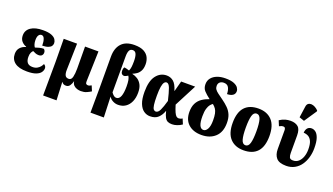

<svg xmlns="http://www.w3.org/2000/svg" viewBox="-84 -1512 4200 2420"><g transform="rotate(20 2016.0 -302.5)"><path d="M255 10Q145 10 90.5 -32Q36 -74 36 -148Q36 -200 65.5 -232Q95 -264 140 -276V-281Q101 -294 76 -324Q51 -354 51 -401Q51 -470 109 -509.5Q167 -549 271 -549Q345 -549 385.5 -532.5Q426 -516 441.5 -491Q457 -466 457 -442Q457 -423 446.5 -405.5Q436 -388 407.5 -376Q379 -364 326 -362Q326 -417 313 -451.5Q300 -486 273 -486Q250 -486 235.5 -465Q221 -444 221 -400Q221 -370 228.5 -345Q236 -320 247 -308Q267 -316 299 -324Q331 -332 358 -332Q380 -316 380 -287Q380 -264 365.5 -249Q351 -234 323 -234Q300 -234 280 -242Q260 -250 243 -259Q231 -250 220.5 -228.5Q210 -207 210 -170Q210 -119 232 -93Q254 -67 302 -67Q338 -67 363.5 -81.5Q389 -96 404.5 -116Q420 -136 426 -152Q437 -146 446.5 -134.5Q456 -123 456 -104Q456 -77 437.5 -50.5Q419 -24 375 -7Q331 10 255 10Z M551 224 554 -225 551 -536H730L721 -180Q720 -134 733 -108.5Q746 -83 782 -83Q817 -83 828 -128Q839 -173 839 -240L837 -536H1017L1005 -133Q1004 -106 1013.5 -97.5Q1023 -89 1038 -89Q1049 -89 1061 -94Q1073 -99 1083 -105L1112 -35Q1085 -18 1053.5 -4Q1022 10 977 10Q954 10 928 2.5Q902 -5 882 -24Q862 -43 857 -78H856Q849 -47 830.5 -18.5Q812 10 779 10Q758 10 745 3Q732 -4 722 -19H720L731 224Z M1186 223 1188 -110 1187 -529Q1187 -642 1245 -705Q1303 -768 1418 -768Q1499 -768 1545.5 -742.5Q1592 -717 1611.5 -675.5Q1631 -634 1631 -587Q1631 -533 1613.5 -499.5Q1596 -466 1569.5 -447.5Q1543 -429 1516 -419V-416Q1553 -408 1587 -386.5Q1621 -365 1643 -324.5Q1665 -284 1665 -217Q1665 -149 1642 -97Q1619 -45 1577 -16.5Q1535 12 1477 12Q1441 12 1408 -5Q1375 -22 1356 -52H1355L1365 223ZM1425 -63Q1465 -63 1483 -109.5Q1501 -156 1501 -242Q1501 -291 1495 -324.5Q1489 -358 1475 -378Q1462 -370 1448.5 -363.5Q1435 -357 1426 -357Q1406 -356 1393 -370Q1380 -384 1380 -411Q1380 -421 1382.5 -434Q1385 -447 1393 -459Q1407 -457 1424.5 -453Q1442 -449 1461 -442Q1473 -467 1476.5 -497.5Q1480 -528 1480 -572Q1480 -633 1466.5 -666.5Q1453 -700 1419 -700Q1387 -700 1373.5 -673.5Q1360 -647 1360 -594V-112Q1375 -90 1391.5 -76.5Q1408 -63 1425 -63Z M1905 10Q1859 10 1820.5 -17Q1782 -44 1759 -102.5Q1736 -161 1736 -257Q1736 -403 1791 -474.5Q1846 -546 1931 -546Q1982 -546 2021.5 -514Q2061 -482 2086 -397H2089L2126 -536H2314L2160 -239Q2179 -177 2194 -144.5Q2209 -112 2223 -100.5Q2237 -89 2254 -89Q2262 -89 2275 -92.5Q2288 -96 2303 -105L2332 -35Q2302 -14 2266.5 -2Q2231 10 2200 10Q2167 10 2144 0Q2121 -10 2104.5 -38.5Q2088 -67 2075 -122H2073Q2054 -66 2015 -28Q1976 10 1905 10ZM1954 -71Q1985 -71 2007 -117Q2029 -163 2053 -249Q2028 -356 2008 -409.5Q1988 -463 1959 -463Q1941 -463 1927.5 -445.5Q1914 -428 1906.5 -384.5Q1899 -341 1899 -264Q1899 -184 1905 -142.5Q1911 -101 1923.5 -86Q1936 -71 1954 -71Z M2594 10Q2484 10 2419 -48.5Q2354 -107 2354 -214Q2354 -282 2377.5 -328Q2401 -374 2443 -403Q2485 -432 2539 -450Q2486 -490 2455.5 -523.5Q2425 -557 2425 -610Q2425 -659 2453 -693.5Q2481 -728 2529 -746.5Q2577 -765 2639 -765Q2711 -765 2752 -748.5Q2793 -732 2810 -708Q2827 -684 2827 -660Q2827 -623 2798.5 -604Q2770 -585 2723 -585Q2723 -635 2704.5 -670.5Q2686 -706 2638 -706Q2606 -706 2585.5 -688.5Q2565 -671 2565 -638Q2565 -612 2578.5 -592.5Q2592 -573 2619.5 -552.5Q2647 -532 2689 -502Q2738 -467 2773.5 -431.5Q2809 -396 2828 -351Q2847 -306 2847 -241Q2847 -119 2777.5 -54.5Q2708 10 2594 10ZM2597 -58Q2628 -58 2650 -96.5Q2672 -135 2672 -212Q2672 -268 2664.5 -303.5Q2657 -339 2641 -362.5Q2625 -386 2599 -407Q2584 -398 2567.5 -378.5Q2551 -359 2539 -320Q2527 -281 2527 -217Q2527 -58 2597 -58Z M3159 10Q3045 10 2979.5 -59.5Q2914 -129 2914 -270Q2914 -411 2977 -480.5Q3040 -550 3162 -550Q3276 -550 3341.5 -480.5Q3407 -411 3407 -270Q3407 -129 3344 -59.5Q3281 10 3159 10ZM3161 -58Q3201 -58 3216.5 -112Q3232 -166 3232 -270Q3232 -375 3216 -428.5Q3200 -482 3160 -482Q3120 -482 3105 -428.5Q3090 -375 3090 -270Q3090 -166 3105.5 -112Q3121 -58 3161 -58Z M3731 10Q3637 10 3599 -33.5Q3561 -77 3561 -153V-406Q3561 -422 3554 -433.5Q3547 -445 3528 -445Q3518 -445 3507 -441.5Q3496 -438 3477 -428L3448 -498Q3488 -524 3523 -533.5Q3558 -543 3593 -543Q3659 -543 3695.5 -511Q3732 -479 3732 -396V-163Q3732 -127 3742 -105Q3752 -83 3790 -83Q3833 -83 3863 -109.5Q3893 -136 3909 -180.5Q3925 -225 3925 -279Q3925 -348 3908 -386.5Q3891 -425 3862 -441Q3833 -457 3798 -458Q3800 -498 3819.5 -521Q3839 -544 3875 -544Q3904 -544 3930.5 -523.5Q3957 -503 3974 -454Q3991 -405 3991 -319Q3991 -254 3974 -195Q3957 -136 3924.5 -90Q3892 -44 3843 -17Q3794 10 3731 10ZM3750 -600 3683 -623 3704 -772Q3708 -804 3726 -817Q3744 -830 3768 -828.5Q3792 -827 3817 -813.5Q3842 -800 3862 -779V-767Z"/></g></svg>

Font: Noto Serif Condensed Black
Style: Regular
Weight: 900
Width: 3
Designer: Monotype Design Team
Foundry: Monotype Imaging Inc.
Version: Version 2.015; ttfautohint (v1.8.4.7-5d5b)